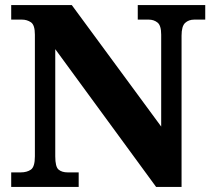

<svg xmlns="http://www.w3.org/2000/svg" viewBox="-20 -734 838 754"><path d="M24 0V-57H61Q86 -57 101.5 -68Q117 -79 117 -120V-598Q117 -636 101.5 -646.5Q86 -657 66 -657H24V-714H262L613 -237V-598Q613 -634 598.5 -645.5Q584 -657 564 -657H521V-714H786V-657H743Q721 -657 707 -644Q693 -631 693 -594V0H593L197 -541V-120Q197 -79 210 -68Q223 -57 246 -57H289V0Z"/></svg>

Font: Noto Serif Tamil ExtraBold
Style: Italic
Weight: 800
Italic angle: -12°
Designer: Indian Type Foundry, Tom Grace, and the Monotype Design Team
Foundry: Monotype Imaging Inc.
Version: Version 2.003; ttfautohint (v1.8.4.7-5d5b)